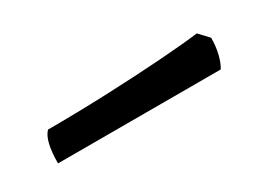

<svg xmlns="http://www.w3.org/2000/svg" viewBox="-20 -442 382 280"><g transform="rotate(-30 171.0 -301.5)"><path d="M30 -270Q30 -308 42 -320Q91 -320 141.5 -322Q192 -324 234.5 -327Q277 -330 300 -333L315 -317Q315 -303 312 -290.5Q309 -278 304 -270Z"/></g></svg>

Font: Texturina
Style: Regular
Weight: 400
Designer: Guillermo Torres Carreño
Foundry: Omnibus-Type
Version: Version 1.002; ttfautohint (v1.8.3)